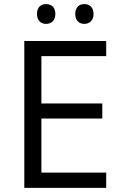

<svg xmlns="http://www.w3.org/2000/svg" viewBox="-20 -913 596 933"><path d="M159.7 -845.2C159.7 -878.9 179.7 -893.1 203.6 -893.1C228.5 -893.1 249 -878.9 249 -845.2C249 -812.5 228.5 -796.9 203.6 -796.9C179.7 -796.9 159.7 -812.5 159.7 -845.2ZM345.7 -845.2C345.7 -878.9 365.7 -893.1 389.6 -893.1C413.6 -893.1 434.6 -878.9 434.6 -845.2C434.6 -812.5 413.6 -796.9 389.6 -796.9C365.7 -796.9 345.7 -812.5 345.7 -845.2ZM181.2 -74.2H496.1V0H98.1V-713.9H496.1V-640.1H181.2V-410.2H477.1V-336.9H181.2Z"/></svg>

Font: OpenSansEmoji
Style: Regular
Weight: 400
Foundry: MorbZ
Version: Version 1.000;PS 001.000;hotconv 1.0.70;makeotf.lib2.5.58329